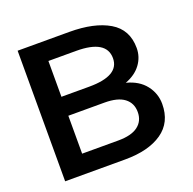

<svg xmlns="http://www.w3.org/2000/svg" viewBox="-100 -629 734 730"><g transform="rotate(-20 267.0 -264.0)"><path d="M286.9 0H44V-528.4H252.8Q354 -528.4 413.5 -493.3Q473 -458.1 473 -383.5Q473 -347.3 451.5 -318Q430 -288.7 388.8 -273.1Q438.9 -260.3 465.2 -226.6Q491.5 -192.8 491.5 -150.6Q491.5 -76 436.6 -38Q381.7 0 286.9 0ZM140.6 -451.7V-306.8H252.8Q375 -306.8 375 -377.8Q375 -451.7 252.8 -451.7ZM393.5 -153.4Q393.5 -189.6 366.8 -209.9Q340.2 -230.1 286.9 -230.1H140.6V-76.7H286.9Q340.2 -76.7 366.8 -96.9Q393.5 -117.2 393.5 -153.4Z"/></g></svg>

Font: Inter UI
Style: Regular
Weight: 400
Designer: Rasmus Andersson
Foundry: rsms
Version: Version 2.2